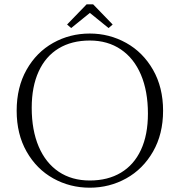

<svg xmlns="http://www.w3.org/2000/svg" viewBox="-20 -864 836 893"><path d="M57.5 -349Q57.5 -458 103.5 -539.5Q149.5 -621 227.2 -664.5Q305 -708 397.5 -708Q488.5 -708 566.8 -664.5Q645 -621 691.8 -539.2Q738.5 -457.5 738.5 -349Q738.5 -240.5 691.8 -159Q645 -77.5 567 -34.2Q489 9 397.5 9Q305.5 9 227.8 -34.2Q150 -77.5 103.8 -158.8Q57.5 -240 57.5 -349ZM668 -335.5Q668 -440 635.5 -516.5Q603 -593 542 -634.2Q481 -675.5 397.5 -675.5Q313.5 -675.5 252.8 -638.8Q192 -602 159.8 -531.5Q127.5 -461 127.5 -362.5Q127.5 -258.5 160 -182.2Q192.5 -106 253.2 -65.2Q314 -24.5 397.5 -24.5Q481.5 -24.5 542.2 -60.8Q603 -97 635.5 -166.8Q668 -236.5 668 -335.5ZM504 -750 485 -733.5 398 -804 311 -733.5 292 -750 383 -844H413Z"/></svg>

Font: Didactic
Style: Regular
Weight: 400
Designer: Tyler Finck
Foundry: Etcetera Type Co
Version: Version 3.007;FEAKit 1.0